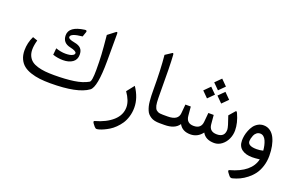

<svg xmlns="http://www.w3.org/2000/svg" viewBox="-108 -1145 2896 1863"><g transform="rotate(20 1340.0 -213.5)"><path d="M435.1 -321.3Q455.6 -321.3 474.9 -324.2Q494.1 -327.1 509.8 -336.2Q525.4 -345.2 525.4 -358.4Q525.4 -379.9 459 -394.5Q376.5 -412.1 376.5 -490.7Q376.5 -582 531.7 -603.5Q544.4 -606 550.3 -601.6Q556.2 -597.2 552.7 -586.4L535.2 -535.6Q415 -523.9 415 -486.8Q415 -464.8 481.4 -453.1Q525.9 -445.3 547.6 -422.9Q569.3 -400.4 569.3 -358.4Q569.3 -307.1 531.5 -280.5Q493.7 -253.9 433.1 -253.9Q380.4 -253.9 327.6 -271L334 -339.8Q387.2 -321.3 435.1 -321.3ZM840.3 -391.1Q839.4 -121.6 782.2 -79.6Q674.8 -1 395 -1Q334 -1 284.9 -6.8Q235.8 -12.7 190.9 -27.6Q146 -42.5 116 -66.4Q85.9 -90.3 68.4 -128.4Q50.8 -166.5 50.8 -217.3Q50.8 -294.4 85.4 -364.7L134.8 -347.7Q119.1 -291.5 119.1 -251Q119.1 -211.9 133.1 -182.9Q147 -153.8 170.9 -135.7Q194.8 -117.7 231.7 -106.9Q268.6 -96.2 309.1 -92Q349.6 -87.9 401.9 -87.9Q518.6 -87.9 605.2 -100.6Q691.9 -113.3 750 -146.5Q771 -158.7 771 -274.9Q771 -363.8 767.1 -432.1Q763.2 -500.5 750.5 -629.4L822.8 -685.1Q840.8 -699.7 840.8 -673.8Z M1174.8 -258.3Q1242.7 -158.2 1242.7 -56.6Q1242.7 -7.3 1229.2 36.6Q1215.8 80.6 1194.6 112.1Q1173.3 143.6 1146.2 169.9Q1119.1 196.3 1091.8 212.9Q1064.5 229.5 1038.8 241Q1013.2 252.4 995.6 257.3Q978 262.2 969.2 262.2Q957 262.2 945.3 248L926.3 224.1Q908.7 200.2 924.8 195.8Q1037.1 165 1103.3 105.5Q1169.4 45.9 1169.4 -34.7Q1169.4 -101.1 1113.3 -180.7Z M1429.7 -269.5Q1429.7 -240.2 1430.2 -220.9Q1430.7 -201.7 1432.1 -181.6Q1433.6 -161.6 1436.5 -149.7Q1439.5 -137.7 1444.6 -126Q1449.7 -114.3 1456.5 -107.9Q1463.4 -101.6 1473.6 -96.4Q1483.9 -91.3 1497.1 -89.6Q1510.3 -87.9 1527.3 -87.9H1541.5Q1553.2 -87.9 1553.2 -49.8V-37.6Q1553.2 0 1541.5 0H1524.9Q1496.6 0 1473.6 -4.9Q1450.7 -9.8 1433.8 -20.5Q1417 -31.2 1404.3 -44.4Q1391.6 -57.6 1383.3 -77.9Q1375 -98.1 1369.9 -118.4Q1364.7 -138.7 1362.1 -167.7Q1359.4 -196.8 1358.4 -222.7Q1357.4 -248.5 1357.4 -284.7Q1357.4 -491.7 1342.8 -639.2L1407.2 -681.6Q1420.4 -690.4 1421.9 -667.5Q1429.7 -563 1429.7 -269.5Z M1947.8 -614.3 2008.3 -553.7 1947.8 -493.2 1887.2 -553.7ZM2021 -504.4 2081.5 -443.8 2021 -383.3 1960.4 -443.8ZM1874.5 -504.4 1935.1 -443.8 1874.5 -383.3 1814 -443.8ZM2082.5 -87.9Q2163.6 -87.9 2163.6 -165.5Q2163.6 -191.9 2125 -299.3L2178.2 -360.8Q2186.5 -370.6 2196.8 -349.6Q2237.3 -261.2 2237.3 -183.1Q2237.3 -137.2 2218.3 -95.5Q2199.2 -53.7 2164.1 -26.9Q2128.9 0 2086.9 0Q1997.6 0 1962.9 -63Q1915.5 0 1840.8 0Q1757.3 0 1723.1 -63Q1682.1 0 1573.7 0H1536.1Q1509.3 0 1509.3 -37.6V-49.8Q1509.3 -87.9 1536.1 -87.9H1576.2Q1683.1 -87.9 1689.9 -162.1L1698.2 -255.4H1753.9L1762.2 -163.1Q1768.6 -87.9 1843.3 -87.9Q1920.4 -87.9 1926.8 -161.6L1935.5 -254.9H1990.7L1999 -161.1Q2005.4 -87.9 2082.5 -87.9Z M2558.1 -2.4Q2510.3 3.4 2481.4 3.4Q2413.1 3.4 2373 -26.6Q2333 -56.6 2333 -116.7Q2333 -139.6 2337.6 -165.8Q2342.3 -191.9 2353.8 -220.9Q2365.2 -250 2381.8 -272.9Q2398.4 -295.9 2424.6 -311Q2450.7 -326.2 2482.4 -326.2Q2520.5 -326.2 2550 -305.2Q2579.6 -284.2 2597.7 -247.8Q2615.7 -211.4 2624.8 -165.3Q2633.8 -119.1 2633.8 -66.4Q2633.8 -7.8 2617.4 42.7Q2601.1 93.3 2575 128.4Q2548.8 163.6 2513.4 191.4Q2478 219.2 2443.1 235.6Q2408.2 252 2371.6 261.2Q2352.1 266.6 2337.9 250L2317.9 224.6Q2299.8 200.7 2316.4 196.3Q2525.4 139.2 2558.1 -2.4ZM2402.8 -135.7Q2402.8 -85 2494.6 -85Q2526.9 -85 2561 -93.3Q2558.6 -121.1 2553.2 -145.3Q2547.9 -169.4 2538.3 -191.7Q2528.8 -213.9 2513.2 -226.8Q2497.6 -239.7 2477.5 -239.7Q2456.5 -239.7 2440.7 -226.8Q2424.8 -213.9 2417.2 -195.3Q2409.7 -176.8 2406.2 -161.4Q2402.8 -146 2402.8 -135.7Z"/></g></svg>

Font: Sahel FD
Style: FD
Weight: 400
Foundry: Saber Rastikerdar (saber.rastikerdar@gmail.com)
Version: Version 3.3.1